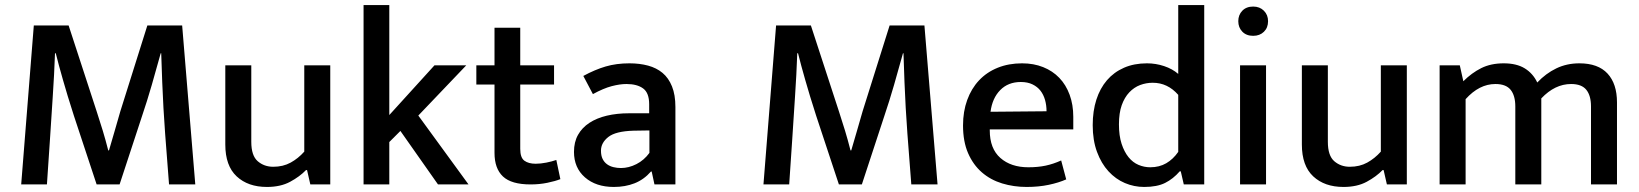

<svg xmlns="http://www.w3.org/2000/svg" viewBox="-20 -731 6495 761"><path d="M114 -630H252L363 -290Q377 -247 387.5 -212.5Q398 -178 409 -135H412Q423 -171 434.5 -212Q446 -253 457 -290L564 -630H702L754 0H650Q642 -100 634.5 -201.5Q627 -303 623 -405L619 -520H617Q600 -458 581.5 -394Q563 -330 543 -271L454 0H363L273 -272Q259 -315 248.5 -350Q238 -385 229.5 -414.5Q221 -444 214 -470Q207 -496 201 -520H198Q195 -435 189 -347Q183 -259 178 -178L166 0H64Z M1186 -472H1289V0H1210L1197 -57H1193Q1168 -31 1130 -10.5Q1092 10 1038 10Q963 10 918 -32Q873 -74 873 -158V-472H976V-169Q976 -114 1001.5 -92Q1027 -70 1063 -70Q1102 -70 1132 -86.5Q1162 -103 1186 -130Z M1523 -168V0H1421V-711H1523V-275L1702 -472H1828L1638 -273L1837 0H1716L1567 -212Z M2176 -396H2042V-141Q2042 -106 2058.5 -94Q2075 -82 2103 -82Q2123 -82 2145.5 -86.5Q2168 -91 2185 -97L2201 -21Q2181 -13 2149.5 -6.5Q2118 0 2083 0Q2007 0 1973.5 -31.5Q1940 -63 1940 -125V-396H1868V-472H1940V-621H2042V-472H2176Z M2292 -430Q2338 -455 2380.5 -467.5Q2423 -480 2475 -480Q2515 -480 2548.5 -471Q2582 -462 2606 -442Q2630 -422 2643.5 -388.5Q2657 -355 2657 -307V0H2574L2563 -51H2560Q2532 -19 2495 -4.5Q2458 10 2413 10Q2342 10 2298.5 -28Q2255 -66 2255 -129Q2255 -168 2271 -196.5Q2287 -225 2316 -244Q2345 -263 2385 -272.5Q2425 -282 2473 -282H2553V-318Q2553 -363 2529 -380.5Q2505 -398 2463 -398Q2437 -398 2404.5 -389.5Q2372 -381 2330 -358ZM2554 -214 2491 -213Q2420 -211 2391 -188Q2362 -165 2362 -134Q2362 -114 2368.5 -101Q2375 -88 2386 -80Q2397 -72 2411.5 -68.5Q2426 -65 2441 -65Q2472 -65 2502.5 -80.5Q2533 -96 2554 -125Z M3056 -630H3194L3305 -290Q3319 -247 3329.5 -212.5Q3340 -178 3351 -135H3354Q3365 -171 3376.5 -212Q3388 -253 3399 -290L3506 -630H3644L3696 0H3592Q3584 -100 3576.5 -201.5Q3569 -303 3565 -405L3561 -520H3559Q3542 -458 3523.5 -394Q3505 -330 3485 -271L3396 0H3305L3215 -272Q3201 -315 3190.5 -350Q3180 -385 3171.5 -414.5Q3163 -444 3156 -470Q3149 -496 3143 -520H3140Q3137 -435 3131 -347Q3125 -259 3120 -178L3108 0H3006Z M4234 -218H3903V-214Q3903 -142 3945 -105Q3987 -68 4056 -68Q4094 -68 4124.5 -74.5Q4155 -81 4186 -95L4206 -20Q4177 -7 4137 1.5Q4097 10 4049 10Q3998 10 3952 -4Q3906 -18 3871.5 -48Q3837 -78 3817 -124Q3797 -170 3797 -234Q3797 -289 3813.5 -334.5Q3830 -380 3860.5 -412.5Q3891 -445 3934.5 -462.5Q3978 -480 4031 -480Q4077 -480 4114.5 -465Q4152 -450 4178.5 -422.5Q4205 -395 4219.5 -355.5Q4234 -316 4234 -268ZM4128 -290Q4128 -314 4122 -335Q4116 -356 4104 -371.5Q4092 -387 4072.5 -396.5Q4053 -406 4026 -406Q3976 -406 3944.5 -374Q3913 -342 3906 -288Z M4650 -711H4753V0H4672L4660 -52H4656Q4630 -22 4598 -6Q4566 10 4515 10Q4475 10 4438.5 -5.5Q4402 -21 4373.5 -52Q4345 -83 4328 -129Q4311 -175 4311 -235Q4311 -291 4325.5 -336Q4340 -381 4367.5 -413Q4395 -445 4435 -462.5Q4475 -480 4526 -480Q4561 -480 4594 -469Q4627 -458 4650 -438ZM4650 -355Q4608 -403 4549 -403Q4523 -403 4499 -394Q4475 -385 4456 -365Q4437 -345 4426 -314Q4415 -283 4415 -238Q4415 -193 4425.5 -161Q4436 -129 4453 -108Q4470 -87 4492.5 -77.5Q4515 -68 4539 -68Q4575 -68 4602.5 -84Q4630 -100 4650 -129Z M4895 0V-472H4998V0ZM4947 -589Q4920 -589 4904 -605.5Q4888 -622 4888 -647Q4888 -672 4904 -688.5Q4920 -705 4947 -705Q4973 -705 4989.5 -688.5Q5006 -672 5006 -647Q5006 -621 4989.5 -605Q4973 -589 4947 -589Z M5453 -472H5556V0H5477L5464 -57H5460Q5435 -31 5397 -10.5Q5359 10 5305 10Q5230 10 5185 -32Q5140 -74 5140 -158V-472H5243V-169Q5243 -114 5268.5 -92Q5294 -70 5330 -70Q5369 -70 5399 -86.5Q5429 -103 5453 -130Z M5789 0H5686V-472H5766L5780 -409Q5813 -442 5851 -461Q5889 -480 5940 -480Q5991 -480 6023.5 -460Q6056 -440 6073 -404Q6107 -440 6148.5 -460Q6190 -480 6240 -480Q6314 -480 6351.5 -439.5Q6389 -399 6389 -325V0H6286V-309Q6286 -352 6267.5 -375Q6249 -398 6207 -398Q6143 -398 6089 -341V0H5986V-309Q5986 -352 5967.5 -375Q5949 -398 5907 -398Q5843 -398 5789 -338Z"/></svg>

Font: Mukta Medium
Style: Regular
Weight: 500
Designer: Girish Dalvi and Yashodeep Gholap
Foundry: Ek Type
Version: Version 2.538;PS 1.002;hotconv 16.6.51;makeotf.lib2.5.65220;